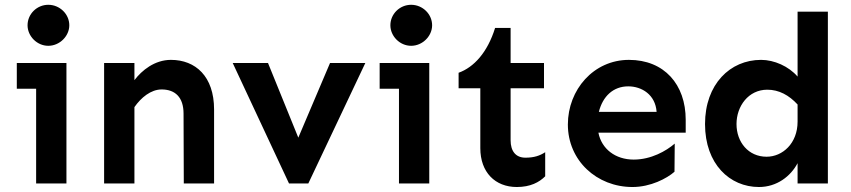

<svg xmlns="http://www.w3.org/2000/svg" viewBox="-20 -751 3485 786"><path d="M177.7 -731.4C130.9 -731.4 92.8 -693.4 92.8 -647.5C92.8 -603.5 130.9 -563.5 177.7 -563.5C224.6 -563.5 263.7 -603.5 263.7 -647.5C263.7 -693.4 224.6 -731.4 177.7 -731.4ZM48.8 -493.2V-387.7H127.9V0H252V-493.2Z M406.2 -493.2V0H530.3V-312.5C557.6 -351.6 597.7 -384.8 641.6 -384.8C697.3 -384.8 731.4 -352.5 731.4 -286.1L732.4 0H856.4V-302.7C856.4 -438.5 780.3 -505.9 679.7 -505.9C613.3 -505.9 560.5 -462.9 530.3 -422.9V-493.2Z M1331.1 -493.2 1201.2 -187.5 1077.1 -493.2H932.6L1163.1 0H1242.2L1475.6 -493.2Z M1663.1 -731.4C1616.2 -731.4 1578.1 -693.4 1578.1 -647.5C1578.1 -603.5 1616.2 -563.5 1663.1 -563.5C1710 -563.5 1749 -603.5 1749 -647.5C1749 -693.4 1710 -731.4 1663.1 -731.4ZM1534.2 -493.2V-387.7H1613.3V0H1737.3V-493.2Z M2006.8 -636.7C1975.6 -536.1 1919.9 -475.6 1857.4 -453.1V-389.6H1946.3V-144.5C1946.3 -45.9 2006.8 14.6 2095.7 14.6C2151.4 14.6 2187.5 -4.9 2211.9 -29.3V-127.9C2189.5 -113.3 2166 -105.5 2130.9 -105.5C2090.8 -105.5 2070.3 -132.8 2070.3 -176.8V-389.6H2207V-493.2H2070.3V-636.7Z M2551.8 -397.5C2607.4 -397.5 2663.1 -363.3 2668 -293H2431.6C2447.3 -356.4 2490.2 -397.5 2551.8 -397.5ZM2554.7 -505.9C2410.2 -505.9 2304.7 -383.8 2304.7 -241.2C2304.7 -93.8 2422.9 14.6 2569.3 14.6C2643.6 14.6 2710 -20.5 2741.2 -47.9L2742.2 -163.1C2707 -132.8 2645.5 -97.7 2574.2 -97.7C2499 -97.7 2442.4 -141.6 2429.7 -208H2787.1V-260.7C2787.1 -405.3 2699.2 -505.9 2554.7 -505.9Z M3121.1 -383.8C3168.9 -383.8 3210 -361.3 3245.1 -323.2V-252.9C3245.1 -164.1 3183.6 -109.4 3118.2 -109.4C3043.9 -109.4 2995.1 -168.9 2995.1 -243.2C2995.1 -316.4 3043.9 -383.8 3121.1 -383.8ZM3245.1 -437.5C3209 -479.5 3149.4 -505.9 3095.7 -505.9C2968.8 -505.9 2866.2 -406.2 2866.2 -243.2C2866.2 -79.1 2967.8 14.6 3086.9 14.6C3160.2 14.6 3216.8 -29.3 3245.1 -83V0H3369.1V-703.1H3245.1Z"/></svg>

Font: Sen-gleads
Style: Bold
Weight: 700
Designer: Kosal Sen, Philatype
Foundry: Philatype
Version: Version 1.004; ttfautohint (v1.8.3)